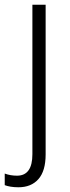

<svg xmlns="http://www.w3.org/2000/svg" viewBox="-56 -552 294 812"><path d="M22 240Q4 240 -11 237.5Q-26 235 -36 231V182Q-12 191 16 191Q81 191 81 100V-532H137V101Q137 171 106.5 205.5Q76 240 22 240Z"/></svg>

Font: Noto Sans Gurmukhi UI SemiCondensed Light
Style: Regular
Weight: 300
Width: 4
Designer: Jelle Bosma - Monotype Design Team
Foundry: Monotype Imaging Inc.
Version: Version 2.004; ttfautohint (v1.8.4.7-5d5b)